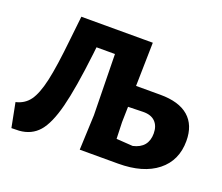

<svg xmlns="http://www.w3.org/2000/svg" viewBox="-111 -808 1143 987"><g transform="rotate(20 460.5 -314.5)"><path d="M35 16 9 -117Q57 -128 84 -165.5Q111 -203 129 -282.5Q147 -362 163 -517L177 -644L176 -645H568L563 -407H696Q798 -407 850.5 -361.5Q903 -316 903 -229Q903 -122 826 -61Q749 0 613 0H403L411 -191L405 -524H304L300 -488Q277 -291 250 -186Q223 -81 183 -35.5Q143 10 77 15ZM559 -207 562 -117 652 -111Q732 -129 732 -208Q732 -249 709 -272Q686 -295 642 -294L561 -292Z"/></g></svg>

Font: Alegreya Sans ExtraBold
Style: Regular
Weight: 800
Designer: Juan Pablo del Peral
Foundry: Huerta Tipografica
Version: Version 2.007